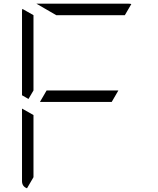

<svg xmlns="http://www.w3.org/2000/svg" viewBox="-20 -1020 856 1038"><path d="M584 -469H408H196L232 -531H408H620ZM161 -531 134 -485 99 -505V-959Q99 -968 101 -972L161 -938V-735ZM126 -2Q99 -12 99 -41V-433L161 -398V-265V-62ZM284 -938 177 -1000H408H676Q686 -1000 690 -998L655 -938H408Z"/></svg>

Font: DSEG7 Modern Mini
Style: Light
Weight: 300
Designer: Keshikan(Twitter:@keshinomi_88pro)
Version: Version 0.46